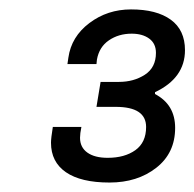

<svg xmlns="http://www.w3.org/2000/svg" viewBox="-20 -818 415 410"><path d="M213.9 -428.2Q152.8 -428.2 120.8 -450.2Q88.9 -472.2 88.9 -513.2Q88.9 -522.9 92.8 -546.9H153.8Q150.9 -532.7 150.9 -523.9Q150.9 -503.4 166.5 -492.2Q182.1 -481 210 -481Q246.1 -481 269 -497.3Q292 -513.7 292 -546.9Q292 -589.8 227.1 -589.8H186L194.8 -643.1H233.9Q265.6 -643.1 289.3 -658.4Q313 -673.8 313 -705.1Q313 -725.1 298.6 -735.6Q284.2 -746.1 261.2 -746.1Q233.4 -746.1 212.6 -731.9Q191.9 -717.8 187 -690.9L186 -681.2H124L126 -694.8Q132.3 -739.7 170.9 -768.8Q209.5 -797.9 259.8 -797.9Q314.5 -797.9 344.7 -775.9Q375 -753.9 375 -710.9Q375 -651.4 311 -621.1V-617.2Q354 -594.7 354 -544.9Q354 -491.2 313.7 -459.7Q273.4 -428.2 213.9 -428.2Z"/></svg>

Font: Archivo
Style: Italic
Weight: 400
Italic angle: -10°
Designer: Hector Gatti
Foundry: Omnibus-Type
Version: Version 2.001